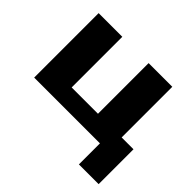

<svg xmlns="http://www.w3.org/2000/svg" viewBox="-151 -681 1032 1032"><g transform="rotate(45 365.0 -165.0)"><path d="M60 0V-490H240V-105H440V-490H620V-105H710V160H560V0Z"/></g></svg>

Font: Xolonium
Style: Bold
Weight: 700
Designer: Severin Meyer
Version: Version 4.2